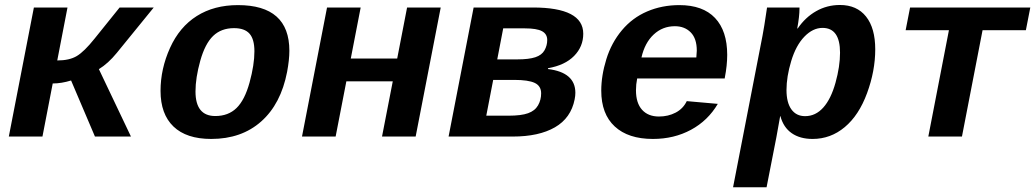

<svg xmlns="http://www.w3.org/2000/svg" viewBox="-20 -559 4241 786"><path d="M118.7 -528.3H256.3L214.4 -311.5Q264.2 -311.5 294.4 -329.6Q324.7 -347.7 367.2 -400.9L469.7 -528.3H609.4L458 -342.3Q422.9 -299.3 384.8 -275.9L516.1 0H368.7L271 -229.5Q231.4 -217.3 195.8 -217.3L153.8 0H16.1Z M844.7 9.8Q743.2 9.8 690.2 -41Q637.2 -91.8 637.2 -187Q637.2 -276.9 676 -362.8Q714.8 -448.7 785.6 -493.4Q856.4 -538.1 954.1 -538.1Q1164.6 -538.1 1164.6 -351.1Q1164.6 -314 1155.3 -264.6Q1129.9 -133.3 1049.3 -61.8Q968.8 9.8 844.7 9.8ZM1021.5 -349.1Q1021.5 -398.4 1001.5 -421.1Q981.4 -443.8 938 -443.8Q885.7 -443.8 852.5 -411.9Q819.3 -379.9 799.8 -310.1Q780.3 -240.2 780.3 -184.6Q780.3 -84 861.3 -84Q914.6 -84 948.2 -116.7Q981.9 -149.4 1001.7 -221.4Q1021.5 -293.5 1021.5 -349.1Z M1784.2 -528.3 1681.6 0H1543.9L1587.9 -226.1H1397.9L1354 0H1216.3L1318.8 -528.3H1456.5L1416 -319.3H1606L1646.5 -528.3Z M2161.1 -528.3Q2367.7 -528.3 2367.7 -420.9Q2367.7 -368.2 2330.3 -330.1Q2293 -292 2223.6 -279.8L2223.1 -276.4Q2335.4 -262.7 2335.4 -179.2Q2335.4 -167 2332.5 -152.3Q2317.4 -75.7 2251.7 -37.8Q2186 0 2079.1 0H1816.4L1918.9 -528.3ZM1970.7 -85.4H2062Q2113.8 -85.4 2141.8 -95.5Q2169.9 -105.5 2182.6 -127.7Q2195.3 -149.9 2195.3 -176.8Q2195.3 -207 2169.2 -219.5Q2143.1 -231.9 2085 -231.9H1999ZM2040 -442.9 2015.6 -315.9H2097.7Q2145 -315.9 2171.6 -324.7Q2198.2 -333.5 2209.2 -353.3Q2220.2 -373 2220.2 -395Q2220.2 -419.9 2198.7 -431.4Q2177.2 -442.9 2128.4 -442.9Z M2652.8 9.8Q2551.8 9.8 2496.6 -41.3Q2441.4 -92.3 2441.4 -188Q2441.4 -249.5 2462.2 -316.7Q2482.9 -383.8 2525.9 -435.1Q2568.8 -486.3 2629.4 -512.2Q2689.9 -538.1 2761.2 -538.1Q2857.4 -538.1 2907.2 -485.4Q2957 -432.6 2957 -334.5Q2957 -291.5 2947.3 -241.7L2946.8 -237.8H2588.4Q2583.5 -213.4 2583.5 -189.5Q2583.5 -137.2 2608.4 -109.6Q2633.3 -82 2677.7 -82Q2715.3 -82 2745.8 -97.9Q2776.4 -113.8 2791.5 -145L2918.5 -133.8Q2877.9 -64.9 2808.6 -27.6Q2739.3 9.8 2652.8 9.8ZM2742.7 -451.7Q2692.4 -451.7 2656 -417.7Q2619.6 -383.8 2606 -323.7H2830.6L2832.5 -351.6Q2832.5 -401.4 2807.6 -426.5Q2782.7 -451.7 2742.7 -451.7Z M3252.9 -528.3V-524.4Q3252.9 -492.2 3243.7 -442.4H3245.6Q3276.9 -488.3 3321.3 -513.4Q3365.7 -538.6 3418.5 -538.6Q3487.8 -538.6 3525.4 -491.2Q3563 -443.8 3563 -356.9Q3563 -268.6 3529.5 -177.7Q3496.1 -86.9 3438.2 -38.6Q3380.4 9.8 3306.6 9.8Q3254.9 9.8 3220.9 -13.9Q3187 -37.6 3174.8 -83.5H3173.8L3158.2 3.4L3118.2 207.5H2981L3101.6 -413.1Q3107.4 -441.9 3120.1 -528.3ZM3199.7 -190.4Q3199.7 -139.2 3219.7 -111.3Q3239.7 -83.5 3275.9 -83.5Q3318.8 -83.5 3350.3 -118.7Q3381.8 -153.8 3400.4 -220.5Q3418.9 -287.1 3418.9 -343.3Q3418.9 -444.8 3347.2 -444.8Q3307.6 -444.8 3272.9 -408.9Q3238.3 -373 3219 -309.1Q3199.7 -245.1 3199.7 -190.4Z M3705.6 -528.3H4197.8L4179.7 -435.5H4002.4L3918 0H3780.3L3864.7 -435.5H3687.5Z"/></svg>

Font: Cousine
Style: Bold Italic
Weight: 700
Italic angle: -12°
Monospace: yes
Designer: Steve Matteson
Foundry: Ascender Corporation
Version: Version 1.20